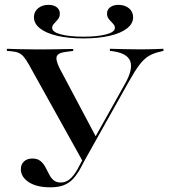

<svg xmlns="http://www.w3.org/2000/svg" viewBox="-20 -776 716 807"><path d="M330.6 -92.7 100.8 -505.6Q89.5 -525.8 79.8 -537.1Q70.2 -548.4 58.5 -553.6Q46.8 -558.9 28.2 -560.5L8.9 -562.1V-571Q28.2 -570.2 56.9 -569.4Q85.5 -568.5 121 -568.5H124.2H128.2Q153.2 -568.5 175.4 -568.5Q197.6 -568.5 218.1 -569Q238.7 -569.4 256.5 -569.8Q274.2 -570.2 287.9 -570.2V-562.1L264.5 -558.9Q226.6 -555.6 219.4 -541.1Q212.1 -526.6 229.8 -490.3L384.7 -198.4L373.4 -187.9L504.8 -422.6Q539.5 -483.9 527.8 -517.7Q516.1 -551.6 455.6 -560.5L441.9 -562.1V-571Q471.8 -570.2 504.4 -569.4Q537.1 -568.5 574.2 -568.5Q604 -568.5 625.8 -569.4Q647.6 -570.2 666.9 -571V-562.1L654 -558.9Q626.6 -553.2 606 -541.1Q585.5 -529 566.1 -503.6Q546.8 -478.2 520.2 -430.6ZM191.9 11.3Q133.9 11.3 100.8 -10.5Q67.7 -32.3 67.7 -64.5Q67.7 -85.5 81 -97.6Q94.4 -109.7 116.1 -109.7Q137.1 -109.7 149.6 -99.6Q162.1 -89.5 170.2 -74.6Q178.2 -59.7 185.9 -44.4Q193.5 -29 204.8 -19Q216.1 -8.9 235.5 -8.9Q256.5 -8.9 273.4 -23Q290.3 -37.1 306.5 -66.1L350 -147.6L358.1 -143.5L317.7 -67.7Q304 -42.7 287.9 -25Q271.8 -7.3 248.8 2Q225.8 11.3 191.9 11.3ZM330.6 -614.5Q267.7 -614.5 221 -625.4Q174.2 -636.3 148.4 -656.5Q122.6 -676.6 122.6 -704Q122.6 -726.6 139.9 -741.1Q157.3 -755.6 183.9 -755.6Q205.6 -755.6 218.5 -745.6Q231.5 -735.5 231.5 -718.5Q231.5 -704.8 223.4 -694.8Q215.3 -684.7 207.3 -676.6Q199.2 -668.5 199.2 -658.9Q199.2 -641.1 236.3 -631.5Q273.4 -621.8 330.6 -621.8Q389.5 -621.8 426.2 -631.5Q462.9 -641.1 462.9 -658.9Q462.9 -668.5 454.8 -676.6Q446.8 -684.7 438.3 -694.8Q429.8 -704.8 429.8 -719.4Q429.8 -735.5 443.1 -745.6Q456.5 -755.6 477.4 -755.6Q504.8 -755.6 522.2 -741.1Q539.5 -726.6 539.5 -703.2Q539.5 -676.6 513.7 -656.5Q487.9 -636.3 440.7 -625.4Q393.5 -614.5 330.6 -614.5Z"/></svg>

Font: Playfair 144pt SemiExpanded SemiBold
Style: Regular
Weight: 600
Width: 6
Designer: Claus Eggers Sørensen
Foundry: Claus Eggers Sørensen
Version: Version 2.203